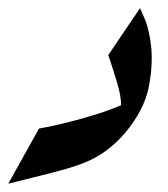

<svg xmlns="http://www.w3.org/2000/svg" viewBox="-20 -444 407 464"><path d="M241.7 -311 318.4 -424.3 330.1 -397.5Q341.3 -370.6 345.7 -327.6Q346.7 -315.4 346.7 -302.7Q346.7 -269 338.9 -230.5Q327.1 -176.3 281.7 -122.1Q248 -83 207 -61.5Q172.4 -43 106.9 -26.9Q41.5 -10.7 0 0L74.2 -133.3Q118.7 -141.1 177 -157.2Q235.4 -173.3 272.9 -189.9L272.5 -189.5V-192.9Q272.5 -211.9 262.7 -245.1Q252 -280.8 241.7 -311Z"/></svg>

Font: Aref Ruqaa
Style: Regular
Weight: 400
Designer: Abdullah Aref
Version: Version 1.002